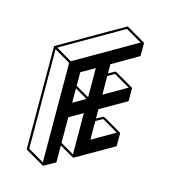

<svg xmlns="http://www.w3.org/2000/svg" viewBox="-130 -938 991 1116"><g transform="rotate(15 366.0 -379.5)"><path d="M302.2 -322.3 376.5 -365.2 301.8 -408.7ZM383.3 -377 382.8 -552.2 301.8 -505.9V-424.3ZM233.9 75.2 231.9 74.7 230.5 74.2 120.1 10.3Q117.2 8.3 116.7 4.4L115.2 -609.9Q115.7 -613.3 118.7 -615.2Q497.1 -834 499 -834L502.4 -833Q612.3 -769 613.3 -768.1Q613.8 -768.1 613.8 -767.6L614.7 -766.6V-765.6H615.2V-764.2H615.7V-690.9Q615.7 -687 612.3 -685.1L458.5 -596.2L459 -540.5Q497.6 -563 499.5 -563Q501.5 -563 557.6 -530.3L613.8 -497.1L614.7 -496.6V-496.1L615.7 -495.6L616.2 -493.2L616.7 -419.9Q616.7 -416.5 613.3 -414.1L459.5 -325.7V-269.5Q499 -292 500.5 -292Q502.4 -292 558.3 -259.5Q614.3 -227.1 614.7 -226.6L615.7 -225.6L616.2 -224.6L616.7 -224.1V-223.1Q617.2 -223.1 617.2 -222.7V-149.4Q617.2 -145.5 614.3 -143.6L392.1 -15.6L387.2 -16.6L302.7 -65.4L303.2 32.2Q303.2 34.2 301.8 36.1L299.8 38.1Q235.4 75.2 233.9 75.2ZM460 -142.1 597.2 -221.7 500.5 -277.8 459.5 -254.4ZM459.5 -413.1 596.7 -492.2 499.5 -548.3 459 -524.9ZM227.1 56.6 225.1 -541.5 128.4 -597.7 130.4 0.5ZM231.9 -553.2 595.7 -763.2 499 -819.3 135.3 -609.4ZM384.3 -33.7 383.3 -281.7 302.2 -234.9 302.7 -81.1Z"/></g></svg>

Font: 3D Isometric
Style: Bold
Weight: 700
Designer: GGBotNet
Foundry: GGBotNet
Version: 1.14